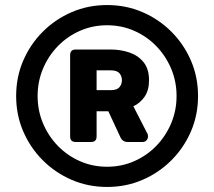

<svg xmlns="http://www.w3.org/2000/svg" viewBox="-20 -730 848 760"><path d="M403.9 10Q328.9 10 263.9 -18Q198.9 -46 149.4 -95.5Q99.9 -145 71.9 -210Q43.9 -275 43.9 -350Q43.9 -425 71.9 -490Q99.9 -555 149.4 -604.5Q198.9 -654 263.9 -682Q328.9 -710 403.9 -710Q478.9 -710 543.9 -682Q608.9 -654 658.4 -604.5Q707.9 -555 735.9 -490Q763.9 -425 763.9 -350Q763.9 -275 735.9 -210Q707.9 -145 658.4 -95.5Q608.9 -46 543.9 -18Q478.9 10 403.9 10ZM403.9 -70Q461.5 -70 511.3 -92Q561.1 -113.9 598.5 -152.4Q635.9 -190.8 657.4 -241.6Q678.9 -292.4 678.9 -350Q678.9 -407.6 657.4 -458.4Q635.9 -509.2 598.5 -547.6Q561.1 -586.1 511.3 -608Q461.5 -630 403.9 -630Q346.3 -630 296.5 -608Q246.7 -586.1 209.2 -547.6Q171.8 -509.2 150.3 -458.4Q128.9 -407.6 128.9 -350Q128.9 -292.4 150.3 -241.6Q171.8 -190.8 209.2 -152.4Q246.7 -113.9 296.5 -92Q346.3 -70 403.9 -70ZM279.6 -168Q257.6 -168 257.6 -190V-512Q257.6 -534 279.6 -534H418.9Q456.9 -534 491.6 -522.4Q526.4 -510.8 548.1 -484.1Q569.9 -457.4 569.9 -412.4Q569.9 -372.4 552.1 -346.8Q534.2 -321.3 507.9 -309.3L561.9 -204Q563.9 -201.4 564.9 -198.1Q565.9 -194.7 565.9 -190Q565.9 -182 560.4 -175Q554.9 -168 543.9 -168H485.5Q475.2 -168 468.1 -172.7Q460.9 -177.4 456.5 -187L408.9 -289.5H362.4V-190Q362.4 -168 340.4 -168ZM362.4 -373.1H418.1Q442.9 -373.1 452.8 -384.9Q462.6 -396.6 462.6 -412.2Q462.6 -428.5 452.8 -440.1Q442.9 -451.6 418.1 -451.6H362.4Z"/></svg>

Font: Rubik Light
Style: Regular
Weight: 300
Designer: Hubert and Fischer
Foundry: Hubert and Fischer
Version: Version 2.300;gftools[0.9.30]